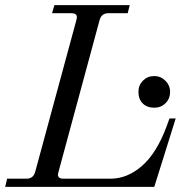

<svg xmlns="http://www.w3.org/2000/svg" viewBox="-30 -732 729 752"><path d="M574.2 0H-9.8L-2 -32.2H74.2Q100.6 -32.2 107.9 -59.1L269 -652.8Q271 -660.6 271 -665Q271 -680.2 250 -680.2H173.8L183.1 -711.9H478L470.2 -680.2H394Q367.2 -680.2 359.9 -652.8L199.2 -59.1Q196.8 -49.3 196.8 -48.8Q196.8 -32.2 217.8 -32.2H403.8Q468.3 -32.2 525.6 -81.8Q583 -131.3 622.1 -235.8L633.8 -268.1H658.2ZM528.8 -327.1Q512.2 -343.8 512.2 -372.1Q512.2 -398.4 530 -416.3Q547.9 -434.1 574.2 -434.1Q599.6 -434.1 617.9 -415.8Q636.2 -397.5 636.2 -372.1Q636.2 -345.7 618.4 -327.9Q600.6 -310.1 574.2 -310.1Q545.9 -310.1 528.8 -327.1Z"/></svg>

Font: Flanker Steampunk
Style: Italic
Weight: 400
Italic angle: -12°
Designer: Alexey Kryukov, Leonardo Di Lena
Foundry: Alexey Kryukov, Leonardo Di Lena
Version: 1.210